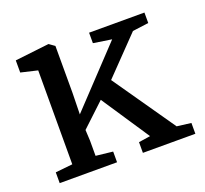

<svg xmlns="http://www.w3.org/2000/svg" viewBox="-103 -689 863 810"><g transform="rotate(-20 328.5 -284.0)"><path d="M111 -56.5 111.5 -478 37 -495.5V-550L188.5 -567.5H190.5L215 -550V-339L213 -243.5L449.5 -494.5L367.5 -507V-554H616V-507L544 -497.5L386.5 -334.5L579.5 -56.5L643 -48.5V0H407.5V-48L460 -56L317 -271L213 -173.5L215.5 -125V-56.5L291.5 -48V0H34V-48.5Z"/></g></svg>

Font: Merriweather
Style: Regular
Weight: 400
Designer: Eben Sorkin
Foundry: Eben Sorkin
Version: Version 2.100; ttfautohint (v1.7.19-72a1) -l 8 -r 50 -G 200 